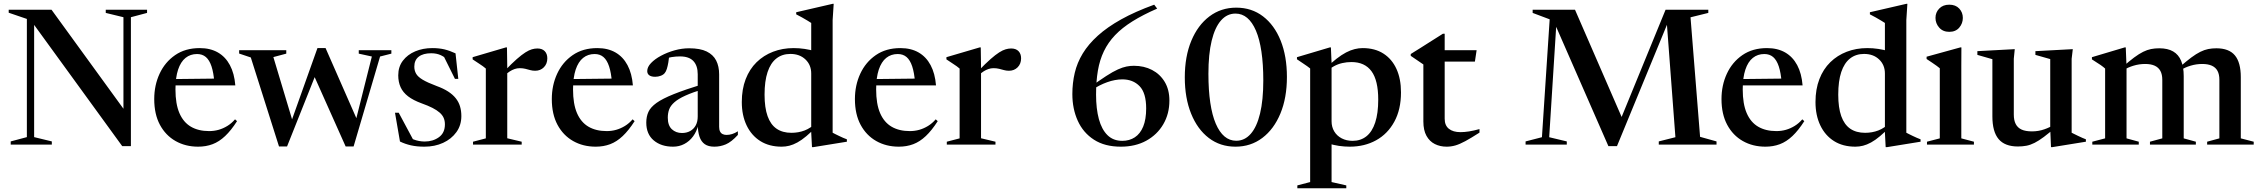

<svg xmlns="http://www.w3.org/2000/svg" viewBox="-20 -756 11818 1004"><path d="M120.5 -39V-657L25.5 -689.5V-705H249.5L653 -149.5L625.5 -74.5V-666L533 -688.5V-705H749V-688.5L664.5 -666V8H619L143.5 -646.5L158.5 -663V-39L251 -16.5V0H36V-16.5Z M1024.5 -504.5Q1079.5 -504.5 1119.2 -481.8Q1159 -459 1182.2 -415.5Q1205.5 -372 1210.5 -309.5H882.5V-342.5L1151 -345.5L1101 -323.5Q1097 -376 1086 -409Q1075 -442 1056.5 -457.8Q1038 -473.5 1010.5 -473.5Q975.5 -473.5 950.2 -453.2Q925 -433 911.2 -391.8Q897.5 -350.5 897.5 -288.5Q897.5 -212.5 918.2 -164.5Q939 -116.5 978.2 -93.5Q1017.5 -70.5 1073.5 -70.5Q1099.5 -70.5 1123.2 -77.2Q1147 -84 1169 -97.5Q1191 -111 1209 -132L1219.5 -122.5Q1188.5 -74 1157.2 -44.5Q1126 -15 1091.5 -2Q1057 11 1016 11Q950 11 898 -18.5Q846 -48 816.2 -103.5Q786.5 -159 786.5 -238Q786.5 -310 814.5 -370.5Q842.5 -431 895.8 -467.8Q949 -504.5 1024.5 -504.5Z M1924.5 -460.5 1856 -475.5V-493.5H2026.5V-475.5L1967.5 -460.5L1829 10H1787.5L1611 -385L1640 -389L1481 10H1439L1291.5 -455.5L1230.5 -476V-493.5H1477V-475.5L1409.5 -457.5L1515.5 -104.5L1491 -86.5L1640 -504.5H1682.5L1856 -109.5L1830.5 -86.5Z M2240.5 -504.5Q2276 -504.5 2304 -497.8Q2332 -491 2362 -477L2376.5 -343.5H2359L2293 -476.5L2333 -432.5Q2307.5 -457 2285.5 -467.2Q2263.5 -477.5 2235 -477.5Q2192.5 -477.5 2169.5 -459.5Q2146.5 -441.5 2146.5 -407.5Q2146.5 -387 2155.8 -370.8Q2165 -354.5 2189.8 -339.5Q2214.5 -324.5 2262.5 -306.5Q2298.5 -293.5 2323.2 -277.5Q2348 -261.5 2363.2 -242.2Q2378.5 -223 2385.5 -199.8Q2392.5 -176.5 2392.5 -149Q2392.5 -101 2366.5 -65Q2340.5 -29 2297 -9Q2253.5 11 2199 11Q2159.5 11 2128.8 4Q2098 -3 2071.5 -16L2045.5 -166.5H2065L2147.5 -12.5L2113 -42.5Q2127.5 -33 2141.8 -27.2Q2156 -21.5 2171 -18.8Q2186 -16 2201 -16Q2244 -16 2275.2 -38.5Q2306.5 -61 2306.5 -106Q2306.5 -124.5 2300 -139.5Q2293.5 -154.5 2279 -167.2Q2264.5 -180 2241.5 -191.8Q2218.5 -203.5 2185 -215.5Q2141 -231.5 2114 -252.2Q2087 -273 2074.8 -300.2Q2062.5 -327.5 2062.5 -362Q2062.5 -407 2086.8 -438.8Q2111 -470.5 2151.2 -487.5Q2191.5 -504.5 2240.5 -504.5Z M2790 -502.5Q2815 -502.5 2828.5 -488.5Q2842 -474.5 2842 -451Q2842 -422.5 2824 -404.2Q2806 -386 2778.5 -386Q2764.5 -386 2752.2 -389.5Q2740 -393 2727 -396.2Q2714 -399.5 2697.5 -399.5Q2684 -399.5 2671 -395Q2658 -390.5 2646 -382.8Q2634 -375 2622 -364L2619.5 -386Q2656 -424 2682.2 -447Q2708.5 -470 2727.5 -482Q2746.5 -494 2761.2 -498.2Q2776 -502.5 2790 -502.5ZM2632.5 -409V-33L2708 -15V0H2453.5V-15L2520.5 -32.5V-397.5Q2514 -403.5 2505 -409.8Q2496 -416 2482.8 -424.8Q2469.5 -433.5 2451.5 -445.5V-457L2625 -508H2631Z M3103.5 -504.5Q3158.5 -504.5 3198.2 -481.8Q3238 -459 3261.2 -415.5Q3284.5 -372 3289.5 -309.5H2961.5V-342.5L3230 -345.5L3180 -323.5Q3176 -376 3165 -409Q3154 -442 3135.5 -457.8Q3117 -473.5 3089.5 -473.5Q3054.5 -473.5 3029.2 -453.2Q3004 -433 2990.2 -391.8Q2976.5 -350.5 2976.5 -288.5Q2976.5 -212.5 2997.2 -164.5Q3018 -116.5 3057.2 -93.5Q3096.5 -70.5 3152.5 -70.5Q3178.5 -70.5 3202.2 -77.2Q3226 -84 3248 -97.5Q3270 -111 3288 -132L3298.5 -122.5Q3267.5 -74 3236.2 -44.5Q3205 -15 3170.5 -2Q3136 11 3095 11Q3029 11 2977 -18.5Q2925 -48 2895.2 -103.5Q2865.5 -159 2865.5 -238Q2865.5 -310 2893.5 -370.5Q2921.5 -431 2974.8 -467.8Q3028 -504.5 3103.5 -504.5Z M3658 -317 3662 -291.5Q3601.5 -273 3564 -256Q3526.5 -239 3506.5 -221.2Q3486.5 -203.5 3479.2 -184Q3472 -164.5 3472 -140.5Q3472 -100 3493.2 -80.2Q3514.5 -60.5 3546 -60.5Q3570.5 -60.5 3589 -70.8Q3607.5 -81 3618 -100.2Q3628.5 -119.5 3628.5 -147V-368Q3628.5 -412.5 3605.8 -436.8Q3583 -461 3536 -461Q3514 -461 3492.2 -457.5Q3470.5 -454 3456 -447.5L3480.5 -471.5Q3478 -449 3474.8 -429.5Q3471.5 -410 3467 -395.8Q3462.5 -381.5 3456 -374Q3449 -365 3435.2 -359.8Q3421.5 -354.5 3406 -354.5Q3386 -354.5 3375.2 -362.2Q3364.5 -370 3364.5 -384.5Q3364.5 -405.5 3384.2 -426.2Q3404 -447 3436.5 -464.5Q3469 -482 3507.5 -492.8Q3546 -503.5 3583.5 -503.5Q3641 -503.5 3675.2 -486.8Q3709.5 -470 3725 -439.5Q3740.5 -409 3740.5 -367V-93Q3740.5 -78 3745.2 -68.5Q3750 -59 3758.8 -54.8Q3767.5 -50.5 3779 -50.5Q3793.5 -50.5 3808.2 -55Q3823 -59.5 3838.5 -69.5V-50.5Q3804.5 -13.5 3775.5 -1.2Q3746.5 11 3715.5 11Q3684 11 3665.2 -2.2Q3646.5 -15.5 3638 -40.8Q3629.5 -66 3628.5 -102.5H3631.5Q3623 -68 3604 -42.5Q3585 -17 3558.2 -3Q3531.5 11 3499.5 11Q3437.5 11 3398.5 -21.8Q3359.5 -54.5 3359.5 -115Q3359.5 -146.5 3370.8 -171Q3382 -195.5 3413 -217.8Q3444 -240 3503.2 -263.8Q3562.5 -287.5 3658 -317Z M4222 -371.5Q4222 -416.5 4191.8 -445.2Q4161.5 -474 4113 -474Q4070 -474 4039.8 -450.2Q4009.5 -426.5 3993.8 -379.2Q3978 -332 3978 -261Q3978 -193 3993.8 -148.8Q4009.5 -104.5 4040.8 -83Q4072 -61.5 4118.5 -61.5Q4155.5 -61.5 4187.5 -73.8Q4219.5 -86 4249 -115L4253.5 -97.5Q4222 -65.5 4196.8 -44.2Q4171.5 -23 4149.5 -11Q4127.5 1 4107.5 6Q4087.5 11 4067.5 11Q4002.5 11 3956 -18.2Q3909.5 -47.5 3884.2 -100.2Q3859 -153 3859 -222.5Q3859 -289.5 3879.2 -342Q3899.5 -394.5 3936.2 -430.5Q3973 -466.5 4022.5 -485.5Q4072 -504.5 4130 -504.5Q4159 -504.5 4187.8 -500.2Q4216.5 -496 4244.8 -487.2Q4273 -478.5 4299 -464.5L4222 -450.5V-636Q4215.5 -640.5 4202.5 -648.2Q4189.5 -656 4174 -664.8Q4158.5 -673.5 4143.5 -681V-692L4334 -736H4339.5L4334 -651V-62Q4338.5 -59.5 4347.5 -55Q4356.5 -50.5 4367.5 -45.2Q4378.5 -40 4389.2 -35.2Q4400 -30.5 4408.5 -27.5V-15L4232.5 13.5H4226L4222 -62.5Z M4688.5 -504.5Q4743.5 -504.5 4783.2 -481.8Q4823 -459 4846.2 -415.5Q4869.5 -372 4874.5 -309.5H4546.5V-342.5L4815 -345.5L4765 -323.5Q4761 -376 4750 -409Q4739 -442 4720.5 -457.8Q4702 -473.5 4674.5 -473.5Q4639.5 -473.5 4614.2 -453.2Q4589 -433 4575.2 -391.8Q4561.5 -350.5 4561.5 -288.5Q4561.5 -212.5 4582.2 -164.5Q4603 -116.5 4642.2 -93.5Q4681.5 -70.5 4737.5 -70.5Q4763.5 -70.5 4787.2 -77.2Q4811 -84 4833 -97.5Q4855 -111 4873 -132L4883.5 -122.5Q4852.5 -74 4821.2 -44.5Q4790 -15 4755.5 -2Q4721 11 4680 11Q4614 11 4562 -18.5Q4510 -48 4480.2 -103.5Q4450.5 -159 4450.5 -238Q4450.5 -310 4478.5 -370.5Q4506.5 -431 4559.8 -467.8Q4613 -504.5 4688.5 -504.5Z M5267.5 -502.5Q5292.5 -502.5 5306 -488.5Q5319.5 -474.5 5319.5 -451Q5319.5 -422.5 5301.5 -404.2Q5283.5 -386 5256 -386Q5242 -386 5229.8 -389.5Q5217.5 -393 5204.5 -396.2Q5191.5 -399.5 5175 -399.5Q5161.5 -399.5 5148.5 -395Q5135.5 -390.5 5123.5 -382.8Q5111.5 -375 5099.5 -364L5097 -386Q5133.5 -424 5159.8 -447Q5186 -470 5205 -482Q5224 -494 5238.8 -498.2Q5253.5 -502.5 5267.5 -502.5ZM5110 -409V-33L5185.5 -15V0H4931V-15L4998 -32.5V-397.5Q4991.5 -403.5 4982.5 -409.8Q4973.5 -416 4960.2 -424.8Q4947 -433.5 4929 -445.5V-457L5102.5 -508H5108.5Z M6015.5 -731.5 6031 -711Q5956.5 -678.5 5902 -644.5Q5847.5 -610.5 5811 -572.2Q5774.5 -534 5752.5 -488.2Q5730.5 -442.5 5721 -386.5Q5711.5 -330.5 5711.5 -261Q5711.5 -187.5 5726.2 -133.2Q5741 -79 5771.2 -49.2Q5801.5 -19.5 5848.5 -19.5Q5886 -19.5 5914.2 -38Q5942.5 -56.5 5958 -94.2Q5973.5 -132 5973.5 -189Q5973.5 -270 5939 -305.5Q5904.5 -341 5848.5 -341Q5830 -341 5810 -337.2Q5790 -333.5 5769.8 -326.2Q5749.5 -319 5729.8 -309Q5710 -299 5692 -286.5L5675.5 -296.5Q5728 -335 5764 -358.2Q5800 -381.5 5825.8 -393Q5851.5 -404.5 5871 -408.2Q5890.5 -412 5909 -412Q5962.5 -412 6004.2 -390.2Q6046 -368.5 6070.5 -327.8Q6095 -287 6095 -230Q6095 -161 6063 -106.2Q6031 -51.5 5974 -20.2Q5917 11 5841 11Q5757 11 5700.5 -25.5Q5644 -62 5615.8 -124.5Q5587.5 -187 5587.5 -264Q5587.5 -321.5 5600 -374.8Q5612.5 -428 5642 -476.5Q5671.5 -525 5720.8 -569.5Q5770 -614 5842.5 -654.5Q5915 -695 6015.5 -731.5Z M6444.5 -20Q6488.5 -20 6520.2 -56Q6552 -92 6569 -162.2Q6586 -232.5 6586 -335Q6586 -420.5 6576.2 -486Q6566.5 -551.5 6547.5 -595.8Q6528.5 -640 6501.8 -662.5Q6475 -685 6440.5 -685Q6396.5 -685 6364.8 -649Q6333 -613 6316 -543Q6299 -473 6299 -370Q6299 -284.5 6308.8 -219Q6318.5 -153.5 6337.5 -109.2Q6356.5 -65 6383.2 -42.5Q6410 -20 6444.5 -20ZM6444.5 -716Q6525 -716 6584.5 -670.5Q6644 -625 6676.8 -543.5Q6709.5 -462 6709.5 -353.5Q6709.5 -244.5 6675.5 -162.5Q6641.5 -80.5 6581 -34.8Q6520.5 11 6440.5 11Q6360.5 11 6301 -34.5Q6241.5 -80 6208.5 -161.8Q6175.5 -243.5 6175.5 -351.5Q6175.5 -460.5 6209.5 -542.5Q6243.5 -624.5 6304.2 -670.2Q6365 -716 6444.5 -716Z M7187 -235Q7187 -335.5 7151.8 -383.5Q7116.5 -431.5 7047 -431.5Q7022 -431.5 6999 -426.2Q6976 -421 6955.2 -409.5Q6934.5 -398 6915 -379L6909.5 -396Q6941.5 -427.5 6968.5 -448.5Q6995.5 -469.5 7019 -481.8Q7042.5 -494 7063.8 -499.2Q7085 -504.5 7105.5 -504.5Q7169.5 -504.5 7214.2 -475.8Q7259 -447 7282.5 -395.2Q7306 -343.5 7306 -273Q7306 -183.5 7271.2 -119.8Q7236.5 -56 7176 -22.5Q7115.5 11 7038 11Q7010 11 6981.2 6.8Q6952.5 2.5 6924.8 -6.2Q6897 -15 6871 -28.5H6943V196L7020 213.5V228.5H6764V213.5L6831 196V-398Q6824.5 -403.5 6815.5 -409.8Q6806.5 -416 6793.5 -424.8Q6780.5 -433.5 6762 -446V-457L6933.5 -508H6939.5L6943 -426.5V-122Q6943 -92 6957 -68.8Q6971 -45.5 6996 -32.5Q7021 -19.5 7053 -19.5Q7095.5 -19.5 7125.5 -43.5Q7155.5 -67.5 7171.2 -115.5Q7187 -163.5 7187 -235Z M7534.5 -135Q7534.5 -100 7556.5 -82.5Q7578.5 -65 7617 -65Q7638 -65 7661.8 -68.8Q7685.5 -72.5 7716.5 -81V-62.5Q7672 -34 7642.5 -18Q7613 -2 7590.5 4.5Q7568 11 7544.5 11Q7510.5 11 7483 -2.8Q7455.5 -16.5 7439.2 -45.8Q7423 -75 7423 -121V-419L7357 -464V-473.5Q7364 -478 7376.5 -485.8Q7389 -493.5 7405.8 -504Q7422.5 -514.5 7442 -527Q7461.5 -539.5 7482.8 -552.8Q7504 -566 7525 -579.5H7534.5V-477ZM7493.5 -434V-493.5H7701.5L7692.5 -434Z M8870 -40.5 8956 -16.5V0H8654V-16.5L8741 -38.5L8695.5 -643L8703 -641.5L8435.5 8H8390.5L8111 -630.5L8118.5 -632L8081 -38.5L8173 -16.5V0H7957.5V-16.5L8043 -38.5L8083.5 -655L7994.5 -688.5V-705H8216L8468 -125.5H8452L8689.5 -705H8913V-688.5L8820 -665.5Z M9220 -504.5Q9275 -504.5 9314.8 -481.8Q9354.5 -459 9377.8 -415.5Q9401 -372 9406 -309.5H9078V-342.5L9346.5 -345.5L9296.5 -323.5Q9292.5 -376 9281.5 -409Q9270.5 -442 9252 -457.8Q9233.5 -473.5 9206 -473.5Q9171 -473.5 9145.8 -453.2Q9120.5 -433 9106.8 -391.8Q9093 -350.5 9093 -288.5Q9093 -212.5 9113.8 -164.5Q9134.5 -116.5 9173.8 -93.5Q9213 -70.5 9269 -70.5Q9295 -70.5 9318.8 -77.2Q9342.5 -84 9364.5 -97.5Q9386.5 -111 9404.5 -132L9415 -122.5Q9384 -74 9352.8 -44.5Q9321.5 -15 9287 -2Q9252.5 11 9211.5 11Q9145.5 11 9093.5 -18.5Q9041.5 -48 9011.8 -103.5Q8982 -159 8982 -238Q8982 -310 9010 -370.5Q9038 -431 9091.2 -467.8Q9144.5 -504.5 9220 -504.5Z M9836.5 -371.5Q9836.5 -416.5 9806.2 -445.2Q9776 -474 9727.5 -474Q9684.5 -474 9654.2 -450.2Q9624 -426.5 9608.2 -379.2Q9592.5 -332 9592.5 -261Q9592.5 -193 9608.2 -148.8Q9624 -104.5 9655.2 -83Q9686.5 -61.5 9733 -61.5Q9770 -61.5 9802 -73.8Q9834 -86 9863.5 -115L9868 -97.5Q9836.5 -65.5 9811.2 -44.2Q9786 -23 9764 -11Q9742 1 9722 6Q9702 11 9682 11Q9617 11 9570.5 -18.2Q9524 -47.5 9498.8 -100.2Q9473.5 -153 9473.5 -222.5Q9473.5 -289.5 9493.8 -342Q9514 -394.5 9550.8 -430.5Q9587.5 -466.5 9637 -485.5Q9686.5 -504.5 9744.5 -504.5Q9773.5 -504.5 9802.2 -500.2Q9831 -496 9859.2 -487.2Q9887.5 -478.5 9913.5 -464.5L9836.5 -450.5V-636Q9830 -640.5 9817 -648.2Q9804 -656 9788.5 -664.8Q9773 -673.5 9758 -681V-692L9948.5 -736H9954L9948.5 -651V-62Q9953 -59.5 9962 -55Q9971 -50.5 9982 -45.2Q9993 -40 10003.8 -35.2Q10014.5 -30.5 10023 -27.5V-15L9847 13.5H9840.5L9836.5 -62.5Z M10173 -589.5Q10140 -589.5 10120.5 -611.5Q10101 -633.5 10101 -662.5Q10101 -691 10120.5 -711.2Q10140 -731.5 10173 -731.5Q10206.5 -731.5 10225.2 -711.2Q10244 -691 10244 -662.5Q10244 -633.5 10225.2 -611.5Q10206.5 -589.5 10173 -589.5ZM10236.5 -508 10236 -410.5V-32.5L10302 -15V0H10056.5V-15L10123.5 -32.5V-399Q10118 -404 10107.5 -411.5Q10097 -419 10083.5 -428.2Q10070 -437.5 10054.5 -447.5V-459.5L10230.5 -508Z M10510.5 -157Q10510.5 -127 10520.5 -107.5Q10530.5 -88 10551.2 -78.5Q10572 -69 10605.5 -69Q10639.5 -69 10670.2 -79.8Q10701 -90.5 10721.5 -105L10730.5 -91.5Q10694.5 -60 10667.8 -40Q10641 -20 10619.2 -9Q10597.5 2 10576.8 6Q10556 10 10532 10Q10463.5 10 10431 -28.8Q10398.5 -67.5 10398.5 -147.5V-446.5L10320 -469V-488.5L10515.5 -499L10510.5 -449ZM10705 13.5 10701 -82V-447L10623.5 -469V-488.5L10819 -499L10813 -448.5V-62Q10818 -59.5 10827 -55Q10836 -50.5 10847 -45.2Q10858 -40 10868.8 -35.2Q10879.5 -30.5 10887.5 -27.5V-15L10711.5 13.5Z M11100 -406V-32.5L11164 -15V0H10921V-15L10988 -32.5V-397.5Q10980 -405 10964.8 -415.8Q10949.5 -426.5 10919 -445.5V-457L11090 -508H11096ZM11399 -358V-32.5L11462.5 -15V0H11222.5V-15L11287 -32.5V-338.5Q11287 -367 11277 -385.2Q11267 -403.5 11247.2 -412.5Q11227.5 -421.5 11197.5 -421.5Q11166 -421.5 11136.5 -412.5Q11107 -403.5 11087 -390.5L11079 -405Q11113.5 -436 11139.5 -455.2Q11165.5 -474.5 11186.8 -485Q11208 -495.5 11228 -499.5Q11248 -503.5 11271 -503.5Q11315.5 -503.5 11343.8 -487Q11372 -470.5 11385.5 -438Q11399 -405.5 11399 -358ZM11697.5 -353V-32.5L11765 -15V0H11521.5V-15L11585.5 -32.5V-338.5Q11585.5 -367 11575.8 -385.2Q11566 -403.5 11546 -412.5Q11526 -421.5 11496 -421.5Q11464.5 -421.5 11435 -412.5Q11405.5 -403.5 11385.5 -390.5L11377.5 -405Q11412.5 -436 11438.5 -455.2Q11464.5 -474.5 11485.8 -485Q11507 -495.5 11527 -499.5Q11547 -503.5 11569.5 -503.5Q11636 -503.5 11666.8 -466.2Q11697.5 -429 11697.5 -353Z"/></svg>

Font: Newsreader 60pt Medium
Style: Regular
Weight: 500
Designer: Hugues Gentile
Foundry: Production Type
Version: Version 1.003